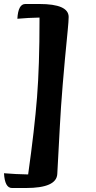

<svg xmlns="http://www.w3.org/2000/svg" viewBox="-80 -803 479 962"><path d="M117 -783Q264 -783 264 -718Q264 -698 259 -648Q229 -349 220 -172Q211 5 207 69Q203 139 50 139H-20Q-56 139 -60 65Q-1 70 61 71Q93 -157 105.5 -315Q118 -473 118 -705V-715Q62 -714 7 -709Q11 -783 47 -783ZM50 139 55 109ZM55 109Q55 105 57 99Z"/></svg>

Font: MeriendaOneRegular
Style: Regular
Weight: 400
Designer: Eduardo Rodriguez Tunni
Foundry: Eduardo Rodriguez Tunni
Version: Version 1.001